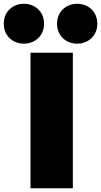

<svg xmlns="http://www.w3.org/2000/svg" viewBox="-111 -985 537 1020"><path d="M51 15H276V-705H51ZM192 -859C192 -793 242 -753 299 -753C356 -753 406 -793 406 -859C406 -925 356 -965 299 -965C242 -965 192 -925 192 -859ZM16 -753C73 -753 123 -793 123 -859C123 -925 73 -965 16 -965C-41 -965 -91 -925 -91 -859C-91 -793 -41 -753 16 -753Z"/></svg>

Font: Repo ExtraBlack
Style: Regular
Weight: 400
Designer: Stefan Peev
Foundry: Context Ltd
Version: Version 001.502